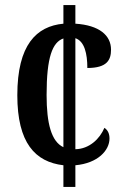

<svg xmlns="http://www.w3.org/2000/svg" viewBox="-20 -734 491 754"><path d="M229 -85V0H276V-85C365 -93 410 -144 410 -190C410 -208 404 -223 390 -232C372 -189 331 -149 276 -148V-584C312 -572 323 -523 323 -467C401 -467 416 -499 416 -539C416 -595 370 -635 276 -641V-714H229V-641C123 -631 48 -558 48 -360C48 -173 118 -98 229 -85ZM229 -583V-156C182 -178 163 -248 163 -361C163 -510 186 -568 229 -583Z"/></svg>

Font: Noto Serif Hebrew ExtraCondensed SemiBold
Style: Regular
Weight: 600
Width: 2
Designer: Monotype Design Team
Foundry: Monotype Imaging Inc.
Version: Version 2.004